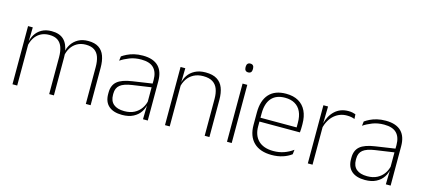

<svg xmlns="http://www.w3.org/2000/svg" viewBox="-55 -1100 3415 1551"><g transform="rotate(15 1653.0 -324.5)"><path d="M689.5 0V-308.5Q689.5 -356.5 677.8 -391Q666 -425.5 639 -444Q612 -462.5 567 -462.5Q525.5 -462.5 494.5 -445Q463.5 -427.5 444.2 -397.2Q425 -367 419 -328.5L407.5 -361.5H414.5Q420 -396.5 440.5 -427.5Q461 -458.5 495.2 -477.5Q529.5 -496.5 578 -496.5Q633 -496.5 666.2 -474.5Q699.5 -452.5 714.5 -411.2Q729.5 -370 729.5 -312V0ZM76 0V-486.5H115.5L113 -362L115.5 -360.5V0ZM383 0V-308Q383 -356.5 371 -391Q359 -425.5 332.5 -444Q306 -462.5 261 -462.5Q218.5 -462.5 187.2 -444.5Q156 -426.5 137.2 -395.2Q118.5 -364 112 -324L100 -356H111Q116 -394 135.8 -426Q155.5 -458 189.5 -477.2Q223.5 -496.5 272 -496.5Q338.5 -496.5 374.2 -462Q410 -427.5 419 -359.5Q421 -348.5 421.8 -337.5Q422.5 -326.5 422.5 -315V0Z M1167.5 0 1170 -125 1168 -131.5V-290L1168.5 -328Q1168.5 -394.5 1135 -428.5Q1101.5 -462.5 1030.5 -462.5Q976.5 -462.5 933.2 -445.5Q890 -428.5 859 -407L863.5 -444Q880 -456 904.8 -468.2Q929.5 -480.5 962 -488.5Q994.5 -496.5 1035 -496.5Q1080 -496.5 1112.8 -485Q1145.5 -473.5 1166.5 -451.8Q1187.5 -430 1197.5 -399Q1207.5 -368 1207.5 -328.5V0ZM994 10Q921.5 10 882.2 -24.2Q843 -58.5 843 -124V-136.5Q843 -197.5 881 -229.8Q919 -262 1006 -274.5L1177.5 -300L1179.5 -269L1011.5 -244.5Q943 -234.5 912.8 -210Q882.5 -185.5 882.5 -138.5V-128Q882.5 -77 913.5 -50.5Q944.5 -24 1004 -24Q1052.5 -24 1087.2 -42.2Q1122 -60.5 1143.2 -91.8Q1164.5 -123 1171 -162L1181.5 -131H1172.5Q1167.5 -94 1146.5 -61.8Q1125.5 -29.5 1087.5 -9.8Q1049.5 10 994 10Z M1683.5 0V-308Q1683.5 -356 1670.5 -390.5Q1657.5 -425 1628 -443.8Q1598.5 -462.5 1549 -462.5Q1503.5 -462.5 1469.5 -444.5Q1435.5 -426.5 1415 -395.2Q1394.5 -364 1387.5 -324L1376.5 -356H1386.5Q1392 -394 1413 -426Q1434 -458 1471 -477.2Q1508 -496.5 1560 -496.5Q1619.5 -496.5 1655.2 -474.2Q1691 -452 1707 -410.8Q1723 -369.5 1723 -311.5V0ZM1351.5 0V-486.5H1391L1388.5 -362.5L1391 -361V0Z M1870 0V-486.5H1909.5V0ZM1890 -585.5Q1874.5 -585.5 1866.8 -594.5Q1859 -603.5 1859 -620.5V-624.5Q1859 -641 1866.8 -650Q1874.5 -659 1890 -659Q1905 -659 1912.8 -650Q1920.5 -641 1920.5 -624.5V-620.5Q1920.5 -603 1912.8 -594.2Q1905 -585.5 1890 -585.5Z M2245 10Q2147 10 2094.5 -41.2Q2042 -92.5 2042 -187V-290.5Q2042 -391.5 2090.5 -445Q2139 -498.5 2232 -498.5Q2294 -498.5 2336.2 -474.2Q2378.5 -450 2400.2 -404.8Q2422 -359.5 2422 -295.5V-278Q2422 -265.5 2421.5 -252.8Q2421 -240 2419.5 -225.5H2383Q2383.5 -245.5 2383.5 -263.2Q2383.5 -281 2383.5 -296Q2383.5 -350.5 2366.2 -388Q2349 -425.5 2315.2 -445.2Q2281.5 -465 2232 -465Q2158 -465 2119.5 -421Q2081 -377 2081 -293V-245V-239V-184.5Q2081 -147 2092 -117.5Q2103 -88 2124.2 -67.2Q2145.5 -46.5 2177 -35.5Q2208.5 -24.5 2250 -24.5Q2297 -24.5 2337.5 -38.5Q2378 -52.5 2413.5 -78.5L2409 -40Q2378.5 -17 2336.8 -3.5Q2295 10 2245 10ZM2062 -225.5V-257.5H2409.5V-225.5Z M2582.5 -305 2569.5 -334 2580 -337.5Q2596.5 -409.5 2641.5 -451.5Q2686.5 -493.5 2754.5 -493.5Q2774 -493.5 2789 -490.2Q2804 -487 2814.5 -483L2817 -444Q2804.5 -449.5 2788 -452.5Q2771.5 -455.5 2752 -455.5Q2692.5 -455.5 2647.5 -417.5Q2602.5 -379.5 2582.5 -305ZM2546 0V-486.5H2585L2582 -338L2585.5 -334.5V0Z M3198.5 0 3201 -125 3199 -131.5V-290L3199.5 -328Q3199.5 -394.5 3166 -428.5Q3132.5 -462.5 3061.5 -462.5Q3007.5 -462.5 2964.2 -445.5Q2921 -428.5 2890 -407L2894.5 -444Q2911 -456 2935.8 -468.2Q2960.5 -480.5 2993 -488.5Q3025.5 -496.5 3066 -496.5Q3111 -496.5 3143.8 -485Q3176.5 -473.5 3197.5 -451.8Q3218.5 -430 3228.5 -399Q3238.5 -368 3238.5 -328.5V0ZM3025 10Q2952.5 10 2913.2 -24.2Q2874 -58.5 2874 -124V-136.5Q2874 -197.5 2912 -229.8Q2950 -262 3037 -274.5L3208.5 -300L3210.5 -269L3042.5 -244.5Q2974 -234.5 2943.8 -210Q2913.5 -185.5 2913.5 -138.5V-128Q2913.5 -77 2944.5 -50.5Q2975.5 -24 3035 -24Q3083.5 -24 3118.2 -42.2Q3153 -60.5 3174.2 -91.8Q3195.5 -123 3202 -162L3212.5 -131H3203.5Q3198.5 -94 3177.5 -61.8Q3156.5 -29.5 3118.5 -9.8Q3080.5 10 3025 10Z"/></g></svg>

Font: Anek Odia Medium ExtraLight
Style: Regular
Weight: 250
Version: Version 1.003